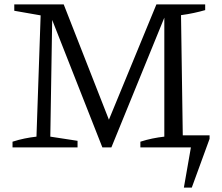

<svg xmlns="http://www.w3.org/2000/svg" viewBox="-20 -671 1010 874"><path d="M728 -617 738 -615 487 0H446L207 -607L218 -608L209 -49L333 -30V0H37V-26Q65 -35 92 -40.5Q119 -46 146 -49L165 -601L45 -622V-651H270L486 -100H465L692 -651H914V-625Q890 -618 862 -612Q834 -606 804 -602L812 -55H934V-39L853 183H817L849 0H619V-26Q647 -35 674 -40.5Q701 -46 728 -49Z"/></svg>

Font: Piazzolla 24pt
Style: Regular
Weight: 400
Designer: Juan Pablo del Peral
Foundry: Huerta Tipografica
Version: Version 2.005